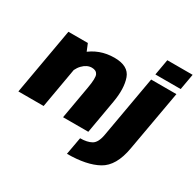

<svg xmlns="http://www.w3.org/2000/svg" viewBox="-220 -1020 1517 1485"><g transform="rotate(30 538.5 -277.5)"><path d="M-13 0H212.5L301 -505.5L265 -593H91.5ZM386 0H611.5L663.5 -297.5Q686.5 -428.5 656.5 -513Q626.5 -597.5 502 -597.5Q366.5 -597.5 268.2 -511.2Q170 -425 155 -341.5L257 -298.5Q269 -365 307 -404.2Q345 -443.5 388.5 -443.5Q427.5 -443.5 441 -415.8Q454.5 -388 437.5 -293ZM553.5 230Q728.5 230 829.5 174Q930.5 118 960 -52.5L1056 -593H830.5L733.5 -43.5Q720.5 31.5 682.5 53.2Q644.5 75 581.5 75ZM864 -785 839 -643.5H1065L1090 -785Z"/></g></svg>

Font: Anybody Black
Style: Italic
Weight: 900
Italic angle: -10°
Designer: Tyler Finck
Foundry: Etcetera Type Company
Version: Version 1.113;gftools[0.9.25]